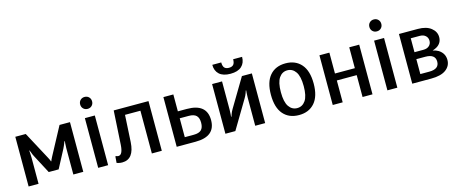

<svg xmlns="http://www.w3.org/2000/svg" viewBox="-42 -1278 4454 1866"><g transform="rotate(-15 2185.0 -345.0)"><path d="M75 0V-500H180L330 -220Q341 -201 343 -194Q347 -183 348 -180H352Q353 -183 357 -194Q359 -201 370 -220L520 -500H625V0H525V-265Q525 -281 527 -311L529 -335H525L516 -312Q514 -307 507 -290.5Q500 -274 495 -265L400 -85H300L205 -265Q192 -288 184 -312L175 -335H171L173 -311Q175 -281 175 -265V0Z M868 -597Q851 -580 825 -580Q799 -580 782 -597Q765 -614 765 -640Q765 -666 782 -683Q799 -700 825 -700Q851 -700 868 -683Q885 -666 885 -640Q885 -614 868 -597ZM775 0V-500H875V0Z M1015 10Q994 10 976 5Q970 4 960 0L965 -65H975L981 -62Q991 -60 995 -60Q1039 -60 1045 -160L1065 -500H1415V0H1315V-430H1160L1145 -160Q1135 10 1015 10Z M1565 0V-500H1665V-330H1755Q1955 -330 1955 -165Q1955 0 1755 0ZM1665 -70H1755Q1808 -70 1831.5 -93Q1855 -116 1855 -165Q1855 -214 1831.5 -237Q1808 -260 1755 -260H1665Z M2105 -680H2195Q2195 -643 2209.5 -626.5Q2224 -610 2255 -610Q2286 -610 2300.5 -626.5Q2315 -643 2315 -680H2405Q2405 -619 2367 -584.5Q2329 -550 2255 -550Q2181 -550 2143 -584.5Q2105 -619 2105 -680ZM2055 0V-500H2155V-215Q2155 -199 2153 -169L2151 -145H2155L2163 -169Q2170 -190 2185 -215L2355 -500H2455V0H2355V-285Q2355 -301 2357 -331L2359 -355H2355L2347 -331Q2340 -310 2325 -285L2155 0Z M2795 10Q2694 10 2637 -56Q2580 -122 2580 -250Q2580 -378 2637 -444Q2694 -510 2795 -510Q2895 -510 2952.5 -444Q3010 -378 3010 -250Q3010 -122 2952.5 -56Q2895 10 2795 10ZM2711.5 -105.5Q2743 -60 2795 -60Q2847 -60 2878.5 -105.5Q2910 -151 2910 -250Q2910 -349 2878.5 -394.5Q2847 -440 2795 -440Q2743 -440 2711.5 -394.5Q2680 -349 2680 -250Q2680 -151 2711.5 -105.5Z M3135 0V-500H3235V-290H3435V-500H3535V0H3435V-220H3235V0Z M3778 -597Q3761 -580 3735 -580Q3709 -580 3692 -597Q3675 -614 3675 -640Q3675 -666 3692 -683Q3709 -700 3735 -700Q3761 -700 3778 -683Q3795 -666 3795 -640Q3795 -614 3778 -597ZM3685 0V-500H3785V0Z M3935 0V-500H4125Q4210 -500 4257.5 -462.5Q4305 -425 4305 -370Q4305 -313 4257 -281Q4236 -268 4210 -260Q4242 -254 4267 -239Q4325 -201 4325 -135Q4325 -75 4275 -37.5Q4225 0 4125 0ZM4035 -290H4125Q4162 -290 4183.5 -309.5Q4205 -329 4205 -360Q4205 -391 4183.5 -410.5Q4162 -430 4125 -430H4035ZM4035 -70H4125Q4225 -70 4225 -145Q4225 -220 4125 -220H4035Z"/></g></svg>

Font: Scada
Style: Regular
Weight: 400
Designer: Jovanny Lemonad
Foundry: Jovanny Lemonad
Version: Version 4.100;PS 004.100;hotconv 1.0.88;makeotf.lib2.5.64775